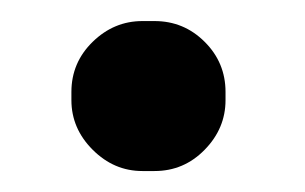

<svg xmlns="http://www.w3.org/2000/svg" viewBox="-20 -449 294 185"><path d="M48.8 -352.5V-360.4Q48.8 -388.7 69.3 -408.7Q89.8 -428.7 117.2 -428.7H128.9Q157.2 -428.7 177.2 -408.7Q197.3 -388.7 197.3 -360.4V-352.5Q197.3 -325.2 177.2 -304.7Q157.2 -284.2 128.9 -284.2H117.2Q89.8 -284.2 69.3 -304.7Q48.8 -325.2 48.8 -352.5Z"/></svg>

Font: KTXP_ComRound
Style: Medium
Weight: 500
Version: Version 1.01;May 16, 2022;FontCreator 13.0.0.2683 64-bit